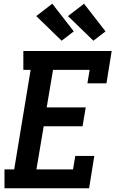

<svg xmlns="http://www.w3.org/2000/svg" viewBox="-20 -1008 640 1028"><path d="M4 0V-101H56L144 -634H105V-735H578L550 -562H448L460 -634H264L230 -433H439L422 -332H214L175 -101H371L383 -173H485L457 0ZM480 -790 344 -922 430 -988 545 -840ZM310 -790 174 -922 260 -988 375 -840Z"/></svg>

Font: Iosevka Slab Extended
Style: Bold Italic
Weight: 700
Width: 7
Italic angle: -9°
Monospace: yes
Designer: Belleve Invis
Foundry: Belleve Invis
Version: Version 11.1.0; ttfautohint (v1.8.3)